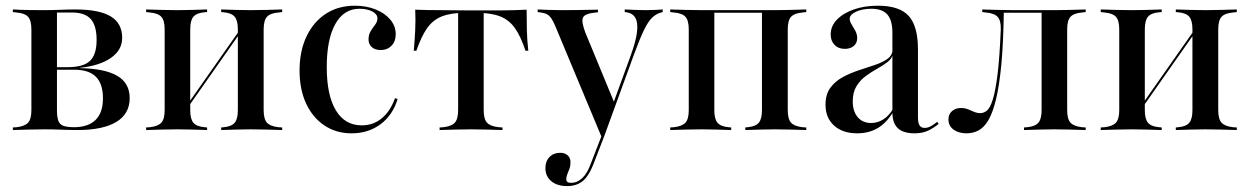

<svg xmlns="http://www.w3.org/2000/svg" viewBox="-20 -447 4296 660"><path d="M132.3 -2.4Q104.8 -2.4 79.4 -1.6Q54 -0.8 24.2 0V-8.9L37.1 -9.7Q65.3 -12.9 76.6 -25.4Q87.9 -37.9 87.9 -68.5V-346Q87.9 -376.6 76.6 -389.1Q65.3 -401.6 37.1 -404L24.2 -405.6V-414.5Q54 -412.9 79 -412.5Q104 -412.1 132.3 -412.1H130.6Q158.1 -412.1 185.9 -413.3Q213.7 -414.5 238.7 -414.5Q321 -414.5 360.5 -390.7Q400 -366.9 400 -316.9Q400 -275 361.3 -248Q322.6 -221 254 -213.7V-212.9Q340.3 -211.3 383.1 -186.3Q425.8 -161.3 425.8 -109.7Q425.8 -55.6 379.8 -27.8Q333.9 0 246 0Q220.2 0 191.1 -1.2Q162.1 -2.4 133.1 -2.4ZM175.8 -69.4Q175.8 -44.4 180.6 -31.5Q185.5 -18.5 198.8 -14.1Q212.1 -9.7 237.9 -9.7H233.1Q283.1 -9.7 308.5 -34.7Q333.9 -59.7 333.9 -108.9Q333.9 -158.9 309.7 -183.1Q285.5 -207.3 235.5 -207.3H152.4V-216.1H212.1Q266.9 -216.1 289.5 -237.9Q312.1 -259.7 312.1 -309.7Q312.1 -358.9 291.9 -381.5Q271.8 -404 227.4 -404H174.2L175.8 -405.6Z M841.9 -2.4Q816.1 -2.4 792.3 -1.6Q768.5 -0.8 740.3 0V-8.9L749.2 -9.7Q775.8 -12.1 786.7 -25Q797.6 -37.9 797.6 -68.5V-207.3H886.3V-68.5Q886.3 -37.9 897.6 -25.4Q908.9 -12.9 937.1 -9.7L950 -8.9V0Q920.2 -0.8 894.8 -1.6Q869.4 -2.4 841.9 -2.4ZM590.3 -2.4Q562.1 -2.4 537.1 -1.6Q512.1 -0.8 482.3 0V-8.9L495.2 -9.7Q523.4 -12.9 534.7 -25.4Q546 -37.9 546 -68.5V-346Q546 -376.6 534.7 -389.1Q523.4 -401.6 495.2 -404L482.3 -405.6V-414.5Q512.1 -413.7 537.1 -412.9Q562.1 -412.1 590.3 -412.1Q616.1 -412.1 639.5 -412.9Q662.9 -413.7 691.9 -414.5V-405.6L683.1 -404.8Q655.6 -402.4 644.8 -389.5Q633.9 -376.6 633.9 -346V-68.5Q633.9 -37.9 644.8 -25Q655.6 -12.1 683.1 -9.7L691.9 -8.9V0Q662.9 -0.8 639.5 -1.6Q616.1 -2.4 590.3 -2.4ZM797.6 -207.3V-346Q797.6 -376.6 786.7 -389.5Q775.8 -402.4 748.4 -404.8L740.3 -405.6V-414.5Q768.5 -413.7 792.3 -412.9Q816.1 -412.1 841.9 -412.1Q869.4 -412.1 894.8 -412.9Q920.2 -413.7 950 -414.5V-405.6L937.1 -404Q908.9 -401.6 897.6 -389.1Q886.3 -376.6 886.3 -346V-207.3ZM592.7 -30.6 591.1 -40.3 832.3 -383.9 833.9 -374.2Z M1188.7 11.3Q1135.5 11.3 1095.2 -15.7Q1054.8 -42.7 1032.3 -91.1Q1009.7 -139.5 1009.7 -204.8Q1009.7 -271 1033.5 -321.4Q1057.3 -371.8 1100 -399.6Q1142.7 -427.4 1200 -427.4Q1239.5 -427.4 1271.4 -414.5Q1303.2 -401.6 1321.8 -379.4Q1340.3 -357.3 1340.3 -329Q1340.3 -304.8 1325.8 -289.9Q1311.3 -275 1288.7 -275Q1269.4 -275 1258.1 -285.1Q1246.8 -295.2 1246.8 -311.3Q1246.8 -328.2 1254.4 -340.3Q1262.1 -352.4 1269.8 -362.5Q1277.4 -372.6 1277.4 -383.9Q1277.4 -398.4 1259.7 -407.7Q1241.9 -416.9 1215.3 -416.9Q1162.1 -416.9 1132.7 -364.5Q1103.2 -312.1 1103.2 -216.1Q1103.2 -120.2 1134.3 -68.1Q1165.3 -16.1 1223.4 -16.1Q1262.9 -16.1 1292.3 -40.3Q1321.8 -64.5 1337.9 -109.7L1346.8 -106.5Q1329.8 -50.8 1287.9 -19.8Q1246 11.3 1188.7 11.3Z M1599.2 -2.4Q1571 -2.4 1546 -1.6Q1521 -0.8 1491.1 0V-8.9L1504 -9.7Q1532.3 -12.9 1543.5 -25.4Q1554.8 -37.9 1554.8 -68.5V-207.3H1642.7V-68.5Q1642.7 -37.9 1654 -25.4Q1665.3 -12.9 1694.4 -9.7L1707.3 -8.9V0Q1677.4 -0.8 1652 -1.6Q1626.6 -2.4 1599.2 -2.4ZM1583.1 -403.2Q1531.5 -403.2 1500 -391.1Q1468.5 -379 1448.4 -350.4Q1428.2 -321.8 1411.3 -272.6H1402.4Q1405.6 -308.9 1407.3 -344Q1408.9 -379 1407.3 -413.7Q1428.2 -412.9 1449.6 -412.5Q1471 -412.1 1491.1 -412.1L1583.1 -411.3H1614.5H1706.5Q1727.4 -411.3 1748.8 -412.1Q1770.2 -412.9 1790.3 -413.7Q1790.3 -379 1791.1 -344Q1791.9 -308.9 1796 -272.6H1786.3Q1770.2 -321.8 1750 -350.4Q1729.8 -379 1698 -391.1Q1666.1 -403.2 1614.5 -403.2ZM1554.8 -207.3V-406.5H1642.7V-207.3Z M2048.4 25 1889.5 -355.6Q1882.3 -373.4 1875.4 -383.5Q1868.5 -393.5 1860.1 -398Q1851.6 -402.4 1838.7 -404L1828.2 -405.6V-414.5Q1845.2 -413.7 1866.9 -412.9Q1888.7 -412.1 1912.1 -412.1H1916.9Q1942.7 -412.1 1965.3 -412.5Q1987.9 -412.9 2005.6 -413.3Q2023.4 -413.7 2035.5 -413.7V-404.8L2021.8 -403.2Q1991.1 -400 1984.3 -387.1Q1977.4 -374.2 1991.9 -335.5L2091.9 -93.5L2085.5 -84.7L2147.6 -254.8Q2166.1 -305.6 2169.8 -337.5Q2173.4 -369.4 2164.1 -385.5Q2154.8 -401.6 2133.9 -404.8L2127.4 -405.6V-414.5Q2146 -413.7 2164.9 -412.9Q2183.9 -412.1 2199.2 -412.1Q2217.7 -412.1 2231.9 -412.9Q2246 -413.7 2258.1 -414.5V-405.6L2250 -403.2Q2235.5 -399.2 2221.8 -386.3Q2208.1 -373.4 2194 -344.4Q2179.8 -315.3 2160.5 -262.9L2055.6 25ZM1929.8 192.7Q1895.2 192.7 1875 175.8Q1854.8 158.9 1854.8 130.6Q1854.8 107.3 1869 92.7Q1883.1 78.2 1905.6 78.2Q1921.8 78.2 1931.5 87.1Q1941.1 96 1941.1 110.5Q1941.1 123.4 1937.5 133.1Q1933.9 142.7 1930.2 151.6Q1926.6 160.5 1926.6 169.4Q1926.6 181.5 1942.7 181.5Q1964.5 181.5 1981.9 164.9Q1999.2 148.4 2011.3 114.5L2052.4 8.1L2060.5 12.1L2021 114.5Q2010.5 141.9 1998 159.3Q1985.5 176.6 1968.5 184.7Q1951.6 192.7 1929.8 192.7Z M2643.5 -2.4Q2617.7 -2.4 2594 -1.6Q2570.2 -0.8 2541.9 0V-8.9L2550 -9.7Q2577.4 -12.1 2588.3 -25Q2599.2 -37.9 2599.2 -68.5V-412.1H2643.5Q2671 -412.1 2696.4 -412.9Q2721.8 -413.7 2751.6 -414.5V-405.6L2738.7 -404Q2710.5 -401.6 2699.2 -389.1Q2687.9 -376.6 2687.9 -346V-68.5Q2687.9 -37.9 2699.2 -25.4Q2710.5 -12.9 2738.7 -9.7L2751.6 -8.9V0Q2721.8 -0.8 2696.4 -1.6Q2671 -2.4 2643.5 -2.4ZM2391.9 -2.4Q2363.7 -2.4 2338.7 -1.6Q2313.7 -0.8 2283.9 0V-8.9L2296.8 -9.7Q2325 -12.9 2336.3 -25.4Q2347.6 -37.9 2347.6 -68.5V-346Q2347.6 -376.6 2336.3 -389.1Q2325 -401.6 2296.8 -404L2283.9 -405.6V-414.5Q2313.7 -413.7 2338.7 -412.9Q2363.7 -412.1 2391.9 -412.1H2435.5V-68.5Q2435.5 -37.9 2446.4 -25Q2457.3 -12.1 2484.7 -9.7L2493.5 -8.9V0Q2464.5 -0.8 2441.1 -1.6Q2417.7 -2.4 2391.9 -2.4ZM2415.3 -403.2V-412.1H2621V-403.2Z M3047.6 -207.3V-334.7Q3047.6 -377.4 3030.2 -397.2Q3012.9 -416.9 2975 -416.9Q2945.2 -416.9 2923 -406.9Q2900.8 -396.8 2900.8 -382.3Q2900.8 -373.4 2907.3 -363.3Q2913.7 -353.2 2920.2 -341.1Q2926.6 -329 2926.6 -316.1Q2926.6 -299.2 2914.9 -289.1Q2903.2 -279 2883.9 -279Q2862.1 -279 2848.8 -292.7Q2835.5 -306.5 2835.5 -328.2Q2835.5 -357.3 2856.9 -379.4Q2878.2 -401.6 2914.9 -414.5Q2951.6 -427.4 2997.6 -427.4Q3071.8 -427.4 3103.6 -392.3Q3135.5 -357.3 3135.5 -276.6V-207.3ZM2926.6 11.3Q2876.6 11.3 2847.2 -15.3Q2817.7 -41.9 2817.7 -87.1Q2817.7 -122.6 2834.3 -145.2Q2850.8 -167.7 2877 -181.9Q2903.2 -196 2932.7 -205.6Q2962.1 -215.3 2988.7 -224.2Q3015.3 -233.1 3031.9 -245.6Q3048.4 -258.1 3048.4 -278.2L3049.2 -261.3Q3046 -245.2 3030.6 -233.5Q3015.3 -221.8 2995.6 -210.9Q2975.8 -200 2956.5 -185.9Q2937.1 -171.8 2924.2 -150.8Q2911.3 -129.8 2911.3 -99.2Q2911.3 -64.5 2928.2 -44.4Q2945.2 -24.2 2975 -24.2Q2996.8 -24.2 3016.5 -36.7Q3036.3 -49.2 3050.8 -74.2V-63.7Q3028.2 -25 2997.6 -6.9Q2966.9 11.3 2926.6 11.3ZM3135.5 -43.5Q3135.5 -24.2 3141.1 -15.7Q3146.8 -7.3 3158.1 -7.3Q3170.2 -7.3 3181.5 -14.1Q3192.7 -21 3201.6 -28.2L3206.5 -21Q3188.7 -6.5 3169.8 2.4Q3150.8 11.3 3123.4 11.3Q3084.7 11.3 3066.1 -6.5Q3047.6 -24.2 3047.6 -60.5V-207.3H3135.5Z M3604 -2.4Q3578.2 -2.4 3553.6 -1.6Q3529 -0.8 3500 0V-8.9L3510.5 -9.7Q3537.9 -12.1 3549.2 -25Q3560.5 -37.9 3560.5 -68.5V-207.3H3648.4V-68.5Q3648.4 -37.9 3659.7 -25.4Q3671 -12.9 3699.2 -9.7L3712.1 -8.9V0Q3682.3 -0.8 3657.3 -1.6Q3632.3 -2.4 3604 -2.4ZM3302.4 11.3Q3275 11.3 3257.7 -1.6Q3240.3 -14.5 3240.3 -36.3Q3240.3 -54.8 3252.8 -65.3Q3265.3 -75.8 3283.1 -75.8Q3296 -75.8 3307.3 -71.4Q3318.5 -66.9 3328.6 -62.5Q3338.7 -58.1 3350 -58.1Q3361.3 -58.1 3372.2 -66.5Q3383.1 -75 3392.3 -103.6Q3401.6 -132.3 3408.9 -189.9Q3416.1 -247.6 3420.2 -346Q3421 -376.6 3409.3 -389.1Q3397.6 -401.6 3369.4 -404L3356.5 -405.6V-414.5Q3386.3 -413.7 3411.3 -412.9Q3436.3 -412.1 3464.5 -412.1H3466.1H3604Q3632.3 -412.1 3657.3 -412.9Q3682.3 -413.7 3712.1 -414.5V-405.6L3699.2 -404Q3671 -401.6 3659.7 -389.1Q3648.4 -376.6 3648.4 -346V-207.3H3560.5V-405.6L3562.9 -403.2H3427.4L3430.6 -404.8Q3429 -299.2 3422.2 -226.2Q3415.3 -153.2 3404 -106.5Q3392.7 -59.7 3377.8 -34.3Q3362.9 -8.9 3344 1.2Q3325 11.3 3302.4 11.3Z M4123.4 -2.4Q4097.6 -2.4 4073.8 -1.6Q4050 -0.8 4021.8 0V-8.9L4030.6 -9.7Q4057.3 -12.1 4068.1 -25Q4079 -37.9 4079 -68.5V-207.3H4167.7V-68.5Q4167.7 -37.9 4179 -25.4Q4190.3 -12.9 4218.5 -9.7L4231.5 -8.9V0Q4201.6 -0.8 4176.2 -1.6Q4150.8 -2.4 4123.4 -2.4ZM3871.8 -2.4Q3843.5 -2.4 3818.5 -1.6Q3793.5 -0.8 3763.7 0V-8.9L3776.6 -9.7Q3804.8 -12.9 3816.1 -25.4Q3827.4 -37.9 3827.4 -68.5V-346Q3827.4 -376.6 3816.1 -389.1Q3804.8 -401.6 3776.6 -404L3763.7 -405.6V-414.5Q3793.5 -413.7 3818.5 -412.9Q3843.5 -412.1 3871.8 -412.1Q3897.6 -412.1 3921 -412.9Q3944.4 -413.7 3973.4 -414.5V-405.6L3964.5 -404.8Q3937.1 -402.4 3926.2 -389.5Q3915.3 -376.6 3915.3 -346V-68.5Q3915.3 -37.9 3926.2 -25Q3937.1 -12.1 3964.5 -9.7L3973.4 -8.9V0Q3944.4 -0.8 3921 -1.6Q3897.6 -2.4 3871.8 -2.4ZM4079 -207.3V-346Q4079 -376.6 4068.1 -389.5Q4057.3 -402.4 4029.8 -404.8L4021.8 -405.6V-414.5Q4050 -413.7 4073.8 -412.9Q4097.6 -412.1 4123.4 -412.1Q4150.8 -412.1 4176.2 -412.9Q4201.6 -413.7 4231.5 -414.5V-405.6L4218.5 -404Q4190.3 -401.6 4179 -389.1Q4167.7 -376.6 4167.7 -346V-207.3ZM3874.2 -30.6 3872.6 -40.3 4113.7 -383.9 4115.3 -374.2Z"/></svg>

Font: Playfair 144pt SemiCondensed Medium
Style: Regular
Weight: 500
Width: 4
Designer: Claus Eggers Sørensen
Foundry: Claus Eggers Sørensen
Version: Version 2.203